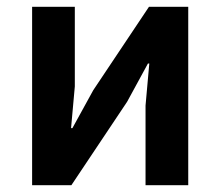

<svg xmlns="http://www.w3.org/2000/svg" viewBox="-20 -542 645 562"><path d="M74 -522H199V-289L188 -167H192L253 -278L416 -522H531V0H406V-233L417 -356H413L352 -244L189 0H74Z"/></svg>

Font: Plexus Sans SemiBold
Style: Regular
Weight: 600
Version: Version 2.001;PS 002.001;hotconv 1.0.70;makeotf.lib2.5.58329